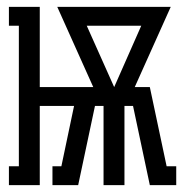

<svg xmlns="http://www.w3.org/2000/svg" viewBox="-20 -540 540 560"><path d="M6 0V-55H35V-465H6V-520H96V-286H252L147 -520H478L373 -286H417L466 -55H494V0H417L368 -231H343V0H282V-231H257L208 0H133V-55H159L196 -231H96V0ZM313 -286 392 -465H233Z"/></svg>

Font: Iosevka Curly Slab Light
Style: Regular
Weight: 300
Monospace: yes
Designer: Belleve Invis
Foundry: Belleve Invis
Version: Version 22.1.2; ttfautohint (v1.8.4)